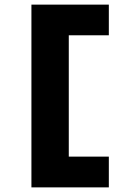

<svg xmlns="http://www.w3.org/2000/svg" viewBox="-20 -747 533 826"><path d="M115.2 59.1V-727.1H448.2V-595.2H275.9V-73.2H448.2V59.1Z"/></svg>

Font: REH Gaming
Style: Gaming
Weight: 700
Designer: Astigmatic (AOETI)
Foundry: Astigmatic (AOETI)
Version: Version 1.001 2011